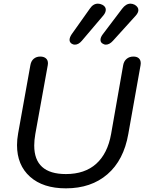

<svg xmlns="http://www.w3.org/2000/svg" viewBox="-20 -1019 789 1049"><path d="M73 -226Q73 -257 79 -290L146 -663Q150 -686 164.5 -698Q179 -710 200 -710Q219 -710 230.5 -700.5Q242 -691 242 -673Q242 -666 241 -663L173 -287Q167 -253 167 -224Q167 -68 340 -68Q443 -68 505.5 -124Q568 -180 587 -287L653 -663Q657 -685 672 -697.5Q687 -710 709 -710Q728 -710 738.5 -700.5Q749 -691 749 -673Q749 -667 748 -663L681 -287Q656 -144 567 -67Q478 10 340 10Q215 10 144 -53.5Q73 -117 73 -226ZM529 -801Q529 -815 541 -831L647 -971Q668 -999 693 -999Q704 -999 716 -993Q736 -981 736 -964Q736 -950 722 -934L597 -796Q578 -775 558 -775Q550 -775 542 -780Q529 -787 529 -801ZM360 -801Q360 -814 371 -831L471 -972Q489 -999 515 -999Q527 -999 539 -993Q558 -983 558 -966Q558 -951 545 -935L427 -796Q409 -775 389 -775Q380 -775 372 -780Q360 -788 360 -801Z"/></svg>

Font: Kodchasan Medium
Style: Italic
Weight: 500
Italic angle: -10°
Version: Version 1.000; ttfautohint (v1.6)